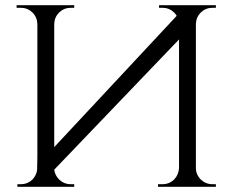

<svg xmlns="http://www.w3.org/2000/svg" viewBox="-20 -720 881 740"><path d="M44 -690V-700H266V-690H253Q227 -690 208 -672Q190 -654 189 -628V-153L661 -659Q657 -666 651 -672Q632 -690 606 -690H593V-700H812V-690H799Q773 -690 754 -672Q736 -654 735 -628V-73Q735 -47 754 -28Q773 -10 799 -10H812V0H589V-10H606Q632 -10 651 -28Q669 -47 670 -73V-568L189 -66Q192 -44 208 -28Q227 -10 253 -10H266V0H47V-10H60Q86 -10 105 -28Q120 -44 123 -64Q124 -88 124 -114V-628Q123 -654 105 -672Q86 -690 60 -690Z"/></svg>

Font: Cinzel(RUS BY LYAJKA)
Style: Regular
Weight: 400
Designer: Natanael Gama
Version: Version 1.001;PS 001.001;hotconv 1.0.56;makeotf.lib2.0.21325